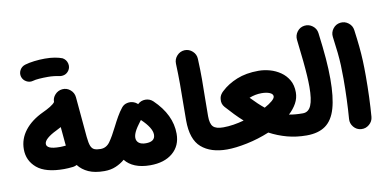

<svg xmlns="http://www.w3.org/2000/svg" viewBox="-77 -972 2532 1270"><g transform="rotate(-10 1189.5 -337.5)"><path d="M36.1 -182.1Q36.1 -251.5 79.8 -307.9Q123.5 -364.3 204.1 -401.9Q230 -413.6 254.2 -428.2Q278.3 -442.9 287.1 -455.6Q286.6 -483.4 306.4 -504.9Q326.2 -526.4 355 -529.3Q385.3 -532.2 408.9 -512.2Q432.6 -492.2 435.5 -461.9L460 -189.9Q463.9 -149.4 471.9 -129.4Q480 -109.4 495.6 -102.8Q511.2 -96.2 536.6 -96.2H537.1Q567.9 -96.2 589.4 -74.5Q610.8 -52.7 610.8 -22Q610.8 8.3 589.4 30.3Q567.9 52.2 537.1 52.2H536.6Q472.7 52.2 430.4 33.2Q388.2 14.2 362.3 -19.5Q350.6 -13.2 337.4 -11.2Q322.3 -9.3 304.7 -8.3Q287.1 -7.3 275.9 -7.3Q151.9 -7.3 94 -56.6Q36.1 -106 36.1 -182.1ZM185.5 -191.4Q185.5 -174.8 206.1 -165.3Q226.6 -155.8 275.9 -155.8Q282.2 -155.8 292.7 -156.5Q303.2 -157.2 314 -158.2Q313 -167.5 312 -177.2L302.2 -284.7Q286.1 -275.4 267.6 -266.6Q230 -248.5 207.8 -229.2Q185.5 -210 185.5 -191.4ZM101.1 -658.7Q94.7 -681.6 106.2 -702.9Q117.7 -724.1 141.6 -731.9Q168.9 -740.2 205.1 -744.6Q241.2 -749 276.9 -749Q314 -749 343.5 -743.9Q373 -738.8 393.6 -730.5Q417.5 -716.8 423.8 -690.7Q430.2 -664.6 415.5 -643.1Q403.3 -626 386 -620.4Q368.7 -614.7 350.1 -618.7Q335.9 -622.1 315.7 -624.3Q295.4 -626.5 276.9 -626.5Q244.1 -626.5 217.5 -624.5Q190.9 -622.6 174.3 -617.7Q151.4 -611.3 129.6 -623.5Q107.9 -635.7 101.1 -658.7Z M462.9 -22Q462.9 -52.7 484.9 -74.5Q506.8 -96.2 537.1 -96.2Q575.7 -96.2 600.1 -130.1Q624.5 -164.1 654.8 -225.1Q671.4 -258.3 688.5 -288.1Q705.6 -317.9 723.6 -340.3L725.1 -342.3Q739.7 -360.4 762.5 -365.2Q785.2 -370.1 806.2 -362.3Q818.4 -357.9 828.1 -349.6Q830.6 -347.7 832.5 -345.2Q854 -365.7 883.8 -366Q913.6 -366.2 935.5 -345.7Q1049.3 -236.3 1049.3 -108.4Q1049.3 -27.8 993.4 19.5Q937.5 66.9 842.3 66.9Q783.7 66.9 741.2 49.6Q698.7 32.2 674.3 0.5Q647.5 23.4 613.5 37.8Q579.6 52.2 537.1 52.2Q506.8 52.2 484.9 30.3Q462.9 8.3 462.9 -22ZM775.4 -129.4Q775.4 -107.4 791.5 -94.5Q807.6 -81.5 838.4 -81.5Q900.9 -81.5 900.9 -128.9Q900.9 -173.8 833 -238.3L832.5 -238.8Q829.1 -234.4 825.7 -230Q818.4 -220.7 812.5 -211.9Q801.3 -196.8 792.5 -181.6Q775.4 -151.4 775.4 -129.4Z M1126.5 -184.1Q1126.5 -249 1127.4 -307.9Q1128.4 -366.7 1128.4 -428.7Q1128.4 -490.7 1125.5 -565.4Q1124.5 -596.2 1145.5 -618.9Q1166.5 -641.6 1196.8 -643.1Q1227.1 -644 1250 -623Q1272.9 -602.1 1273.9 -571.3Q1277.3 -498 1277.1 -435.3Q1276.9 -372.6 1275.6 -312.5Q1274.4 -252.4 1274.4 -186Q1274.4 -135.7 1293.2 -116Q1312 -96.2 1360.8 -96.2H1361.3Q1392.1 -96.2 1413.6 -74.5Q1435.1 -52.7 1435.1 -22Q1435.1 8.3 1413.6 30.3Q1392.1 52.2 1361.3 52.2H1360.8Q1251.5 52.2 1189 -2Q1126.5 -56.2 1126.5 -184.1Z M1287.1 -22Q1287.1 -52.7 1309.1 -74.5Q1331.1 -96.2 1361.3 -96.2Q1394.5 -96.2 1430.2 -101.8Q1465.8 -107.4 1501 -117.2Q1473.1 -142.1 1446 -170.2Q1418.9 -198.2 1392.1 -228.5Q1371.6 -251.5 1376 -283.7Q1377.9 -303.7 1390.1 -318.8Q1396 -327.1 1403.8 -333.5Q1445.3 -373 1508.1 -398.7Q1570.8 -424.3 1654.3 -424.3Q1691.9 -424.3 1730.5 -413.6Q1769 -402.8 1801.5 -380.4Q1834 -357.9 1853.8 -323.5Q1873.5 -289.1 1873.5 -241.7Q1873.5 -202.6 1854.5 -168.2Q1835.4 -133.8 1803.2 -104Q1843.3 -96.2 1895 -96.2H1895.5Q1926.3 -96.2 1947.8 -74.5Q1969.2 -52.7 1969.2 -22Q1969.2 8.3 1947.8 30.3Q1926.3 52.2 1895.5 52.2H1895Q1826.2 52.2 1764.9 35.6Q1703.6 19 1647.9 -10.7Q1573.7 20 1496.1 36.1Q1418.5 52.2 1361.3 52.2Q1331.1 52.2 1309.1 30.3Q1287.1 8.3 1287.1 -22ZM1648.4 -274.9Q1606.9 -274.9 1565.9 -258.8Q1614.3 -208 1653.3 -176.8Q1685.5 -194.3 1705.1 -211.2Q1724.6 -228 1724.6 -240.7Q1724.6 -256.8 1702.9 -265.9Q1681.2 -274.9 1648.4 -274.9Z M1821.3 -22Q1821.3 -52.7 1843.3 -74.5Q1865.2 -96.2 1895.5 -96.2Q1933.6 -96.2 1950.9 -136.5Q1968.3 -176.8 1968.3 -262.2Q1968.3 -295.4 1965.8 -336.4Q1963.4 -377.4 1957.5 -436.3Q1951.7 -495.1 1941.4 -581.5Q1938 -611.8 1956.5 -636.5Q1975.1 -661.1 2005.4 -665Q2035.6 -668.9 2060.3 -650.1Q2085 -631.3 2088.9 -601.1Q2102.1 -498.5 2107.9 -426.5Q2113.8 -354.5 2113.8 -289.1Q2113.8 -167 2092 -91.8Q2070.3 -16.6 2022.2 17.8Q1974.1 52.2 1895.5 52.2Q1865.2 52.2 1843.3 30.3Q1821.3 8.3 1821.3 -22Z M2178.2 -559.6Q2174.3 -589.8 2193.1 -614.5Q2211.9 -639.2 2242.2 -643.1Q2272.5 -647 2297.1 -628.2Q2321.8 -609.4 2325.7 -579.1Q2334.5 -514.2 2339.4 -464.8Q2344.2 -415.5 2346.2 -369.4Q2348.1 -323.2 2348.1 -267.6Q2348.1 -196.8 2345.5 -125.7Q2342.8 -54.7 2337.9 5.4Q2335.4 35.6 2311.5 55.9Q2287.6 76.2 2257.3 73.7Q2226.6 71.3 2206.8 47.4Q2187 23.4 2189.5 -6.3Q2194.3 -66.9 2197 -137Q2199.7 -207 2199.7 -274.9Q2199.7 -325.2 2198 -365.2Q2196.3 -405.3 2191.7 -450.2Q2187 -495.1 2178.2 -559.6Z"/></g></svg>

Font: Mikhak-FD ExtraBold
Style: Regular
Weight: 800
Designer: Amin Abedi
Version: Version 3.2